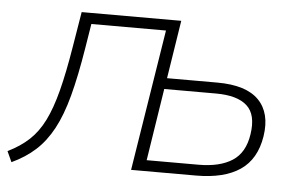

<svg xmlns="http://www.w3.org/2000/svg" viewBox="-52 -560 979 628"><g transform="rotate(5 437.5 -245.5)"><path d="M6 9 -10 -26Q31 -46 59.5 -72.5Q88 -99 108 -139Q128 -179 143.5 -239Q159 -299 173 -385L192 -500H519L489 -309H654Q749 -309 790.5 -266.5Q832 -224 820 -147Q808 -71 755.5 -35.5Q703 0 611 0H398L472 -464H227L214 -384Q199 -291 181.5 -225.5Q164 -160 140 -115.5Q116 -71 83.5 -41.5Q51 -12 6 9ZM446 -36H616Q686 -36 727 -62.5Q768 -89 777 -150Q787 -215 755 -244Q723 -273 653 -273H483Z"/></g></svg>

Font: Mulish ExtraLight
Style: Italic
Weight: 200
Italic angle: -9°
Designer: Vernon Adams
Foundry: Vernon Adams
Version: Version 3.603